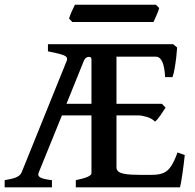

<svg xmlns="http://www.w3.org/2000/svg" viewBox="-20 -805 838 825"><path d="M0 0V-30.8Q31.2 -35.6 48.8 -42.7Q66.4 -49.8 72.8 -64L266.6 -543.5Q273.4 -560.1 253.7 -567.6Q233.9 -575.2 186 -584.5V-615.2H724.1L741.2 -600.6Q740.2 -584 737.3 -558.8Q734.4 -533.7 730.2 -510Q726.1 -486.3 721.2 -473.6H689.5Q685.1 -561.5 649.4 -561.5H480.5V-358.9H675.8L691.4 -342.8Q683.1 -329.1 669.7 -309.8Q656.2 -290.5 646.5 -282.2Q632.3 -296.4 610.8 -302.7Q589.4 -309.1 573.7 -309.1H480.5V-85Q480.5 -75.7 487.8 -68.6Q495.1 -61.5 516.8 -57.6Q538.6 -53.7 581.5 -53.7H633.3Q663.6 -53.7 682.6 -62Q701.7 -70.3 715.3 -91.1Q729 -111.8 742.7 -149.9L773.9 -138.7Q769.5 -96.7 763.4 -55.4Q757.3 -14.2 753.4 0H305.7V-30.8Q373 -44.4 373 -60.5V-309.1H246.1L146.5 -64Q140.1 -49.8 153.1 -42.5Q166 -35.2 203.1 -30.8V0ZM265.6 -358.9H373V-550.8Q373 -561.5 359.9 -560.5Q346.7 -559.6 339.8 -542.5ZM290.5 -710.4 276.9 -725.1Q279.3 -735.8 288.1 -755.6Q296.9 -775.4 301.8 -784.7H649.9L664.1 -770.5Q661.6 -759.8 652.6 -739.5Q643.6 -719.2 639.6 -710.4Z"/></svg>

Font: David Libre Medium
Style: Regular
Weight: 500
Designer: Ismar David, J. Victor Gaultney, Annie Olsen and Meir Sadan
Foundry: Monotype Imaging Inc. & SIL International
Version: Version 1.100; ttfautohint (v1.8.4.7-5d5b)